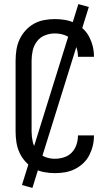

<svg xmlns="http://www.w3.org/2000/svg" viewBox="-20 -836 540 936"><path d="M247 8Q221 8 194.5 3Q168 -2 145 -15Q122 -28 104 -48Q86 -68 75 -92Q64 -116 60 -142.5Q56 -169 56 -195V-540Q56 -566 60 -592.5Q64 -619 75 -643Q86 -667 104 -687Q122 -707 145 -720Q168 -733 194.5 -738Q221 -743 247 -743Q272 -743 296.5 -739Q321 -735 343.5 -724Q366 -713 384.5 -696Q403 -679 414.5 -657Q426 -635 432 -611Q438 -587 438 -562Q438 -561 438 -560.5Q438 -560 438 -559H360Q360 -559 360 -559.5Q360 -560 360 -561Q360 -583 352.5 -605Q345 -627 329.5 -643Q314 -659 292 -666Q270 -673 247 -673Q222 -673 198.5 -663.5Q175 -654 160 -634Q145 -614 139.5 -589.5Q134 -565 134 -540V-195Q134 -170 139.5 -145.5Q145 -121 160 -101Q175 -81 198.5 -71.5Q222 -62 247 -62Q270 -62 292 -69Q314 -76 329.5 -92Q345 -108 352.5 -130Q360 -152 360 -174Q360 -175 360 -175.5Q360 -176 360 -176H438Q438 -175 438 -174.5Q438 -174 438 -173Q438 -148 432 -124Q426 -100 414.5 -78Q403 -56 384.5 -39Q366 -22 343.5 -11Q321 0 296.5 4Q272 8 247 8ZM138 80 87 66 362 -816 413 -802Z"/></svg>

Font: Zed Sans
Style: Regular
Weight: 400
Designer: Belleve Invis
Foundry: Belleve Invis
Version: Version 1.0.0; ttfautohint (v1.8.4)